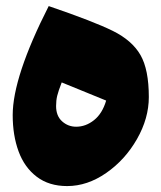

<svg xmlns="http://www.w3.org/2000/svg" viewBox="-20 -505 534 635"><path d="M22 -124.5Q22 -250.5 141.1 -484.9Q290 -434.1 353.5 -402.6Q417 -371.1 444.6 -323Q472.2 -274.9 472.2 -184.1Q472.2 -113.8 433.1 -45.2Q394 23.4 331.5 66.9Q269 110.4 202.1 110.4Q142.1 110.4 101.6 79.6Q61 48.8 41.5 -4.2Q22 -57.1 22 -124.5ZM184.1 -232.4Q172.9 -203.6 169.2 -188.2Q165.5 -172.9 165.5 -154.3Q165.5 -121.6 185.3 -103.8Q205.1 -85.9 231.9 -85.9Q263.7 -85.9 291 -107.7Q318.4 -129.4 331.1 -172.4Z"/></svg>

Font: SG Kara Bold
Style: Regular
Weight: 400
Designer: Damoon Khanjanzadeh
Version: Version 1.000